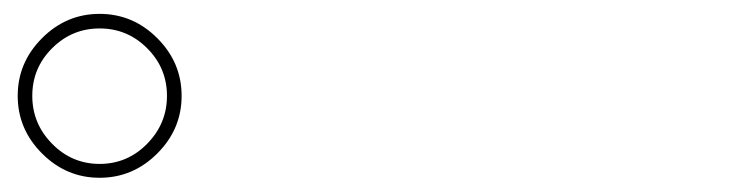

<svg xmlns="http://www.w3.org/2000/svg" viewBox="-20 -875 1040 270"><path d="M187 -807.1Q159.2 -835 120.1 -835Q81.1 -835 53.2 -807.1Q25.4 -779.3 25.4 -740.2Q25.4 -701.2 53.2 -672.9Q81.1 -644.5 120.1 -644.5Q159.2 -644.5 187 -672.9Q214.8 -701.2 214.8 -740.2Q214.8 -779.3 187 -807.1ZM201.2 -659.2Q167 -625 120.1 -625Q73.2 -625 39.1 -659.2Q4.9 -693.4 4.9 -740.2Q4.9 -787.1 39.1 -821.3Q73.2 -855.5 120.1 -855.5Q167 -855.5 201.2 -821.3Q235.4 -787.1 235.4 -740.2Q235.4 -693.4 201.2 -659.2Z"/></svg>

Font: Rounded-X Mgen+ 2m thin
Style: Regular
Weight: 100
Designer: [Source Han Sans]
Ryoko NISHIZUKA  (kana & ideographs); Paul D. Hunt (Latin, Greek & Cyrillic); Wenlong ZHANG  (bopomofo
Version: Version 1.059.20150602